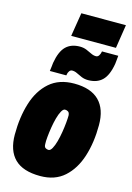

<svg xmlns="http://www.w3.org/2000/svg" viewBox="-142 -1036 765 1115"><g transform="rotate(15 240.0 -478.5)"><path d="M216 9Q112 9 62 -40.5Q12 -90 12 -186Q12 -291 38.5 -376Q65 -461 122 -511Q179 -561 270 -561Q370 -561 420 -511Q470 -461 470 -365Q470 -260 443 -175.5Q416 -91 360 -41Q304 9 216 9ZM224 -150Q235 -150 245 -168Q255 -186 262.5 -213.5Q270 -241 275 -272Q280 -303 282.5 -330Q285 -357 285 -373Q284 -390 275.5 -395.5Q267 -401 257 -401Q246 -401 236 -383Q226 -365 218.5 -337.5Q211 -310 206 -279Q201 -248 198.5 -221Q196 -194 197 -178Q197 -161 205.5 -155.5Q214 -150 224 -150ZM113 -595Q115 -609 116.5 -621.5Q118 -634 119 -645Q131 -716 162 -746.5Q193 -777 246 -777Q268 -777 286 -769.5Q304 -762 319 -754.5Q334 -747 349 -747Q360 -747 366.5 -757Q373 -767 375 -778Q375 -778 375.5 -780.5Q376 -783 376 -783H474Q473 -769 471.5 -756.5Q470 -744 469 -733Q457 -662 425.5 -631.5Q394 -601 341 -601Q319 -601 301 -608.5Q283 -616 268.5 -623.5Q254 -631 238 -631Q228 -631 221 -621Q214 -611 213 -600Q213 -600 212.5 -597.5Q212 -595 212 -595ZM180 -824 203 -966H471L449 -824Z"/></g></svg>

Font: Georama Semi Condensed Black
Style: Italic
Weight: 900
Width: 4
Italic angle: -9°
Designer: Jean-Baptiste Levee
Foundry: Production Type
Version: Version 1.000